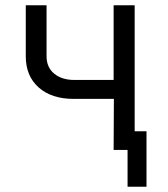

<svg xmlns="http://www.w3.org/2000/svg" viewBox="-20 -570 640 730"><path d="M412 0 413 -194H260Q176 -194 127 -237.5Q78 -281 78 -356V-550H157V-356Q157 -314 186 -290Q215 -266 263 -266H412V-550H492V-71H537V140H465V0Z"/></svg>

Font: Pitagon Sans Mono Light
Style: Regular
Weight: 300
Monospace: yes
Designer: Travis Tran
Foundry: Pitagon
Version: Version 1.001; ttfautohint (v1.8.4.7-5d5b);gftools[0.9.26]